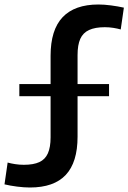

<svg xmlns="http://www.w3.org/2000/svg" viewBox="-38 -729 571 854"><path d="M95 105Q69 105 38 101Q7 97 -18 91L-4 -6Q10 -2 29 1Q48 4 68 4Q111 4 137 -8Q163 -20 175 -47Q187 -74 187 -118V-481Q187 -596 240.5 -652.5Q294 -709 400 -709Q425 -709 455.5 -705Q486 -701 513 -695L499 -598Q485 -602 466.5 -605Q448 -608 428 -608Q385 -608 358 -595.5Q331 -583 319 -556Q307 -529 307 -484V-121Q307 -7 254.5 49Q202 105 95 105ZM48 -355H447V-301H48Z"/></svg>

Font: Pathway Extreme 72pt SemiBold
Style: Regular
Weight: 600
Designer: Eduardo Rodriguez Tunni
Foundry: Eduardo Rodriguez Tunni
Version: Version 1.001;gftools[0.9.26]